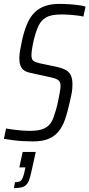

<svg xmlns="http://www.w3.org/2000/svg" viewBox="-26 -716 458 983"><path d="M142 8Q118 8 91 6.5Q64 5 38.5 1.5Q13 -2 -6 -5L5 -58Q23 -55 45 -52Q67 -49 88.5 -47.5Q110 -46 125 -46Q148 -46 168.5 -49Q189 -52 206.5 -61.5Q224 -71 236 -90Q242 -98 248.5 -116Q255 -134 261.5 -157Q268 -180 272.5 -203Q277 -226 280.5 -245Q284 -264 284 -275Q284 -291 278 -299.5Q272 -308 259 -313Q246 -318 225 -322L125 -344Q96 -351 84.5 -368.5Q73 -386 73 -418Q73 -436 77 -459Q81 -482 87 -510Q98 -559 113 -594Q128 -629 150.5 -651.5Q173 -674 204 -685Q235 -696 278 -696Q307 -696 333.5 -694Q360 -692 381 -689Q402 -686 412 -682L401 -631Q390 -634 371 -636.5Q352 -639 331 -640.5Q310 -642 291 -642Q264 -642 244 -638.5Q224 -635 210.5 -627Q197 -619 187 -608Q174 -593 164.5 -568.5Q155 -544 148.5 -517.5Q142 -491 138.5 -468.5Q135 -446 135 -434Q135 -412 145 -404.5Q155 -397 177 -392L267 -373Q290 -368 307.5 -359.5Q325 -351 335 -333.5Q345 -316 345 -284Q345 -275 344 -261.5Q343 -248 339.5 -231Q336 -214 331 -193Q320 -142 307 -104.5Q294 -67 273 -42Q252 -17 221 -4.5Q190 8 142 8ZM45 247 51 217Q67 217 75 213Q83 209 88 199Q93 189 98 170L104 141H73L90 62H157L134 166Q129 190 123 206Q117 222 107.5 231Q98 240 83 243.5Q68 247 45 247Z"/></svg>

Font: Saira Condensed Light
Style: Italic
Weight: 300
Width: 3
Italic angle: -12°
Designer: Hector Gatti with collaboration of the Omnibus-Type team
Foundry: Omnibus-Type
Version: Version 1.101